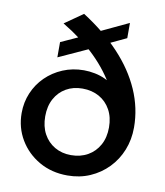

<svg xmlns="http://www.w3.org/2000/svg" viewBox="-84 -803 762 888"><g transform="rotate(10 297.0 -359.0)"><path d="M292 15Q217.5 15 159.2 -18.5Q101 -52 67.5 -108.2Q34 -164.5 34 -233Q34 -283.5 52.8 -327.8Q71.5 -372 105.5 -405.5Q139.5 -439 185.2 -458.2Q231 -477.5 284 -477.5Q309.5 -477.5 335.8 -472.2Q362 -467 385.8 -455.8Q409.5 -444.5 429.5 -427L413.5 -420Q395 -455 369.2 -489Q343.5 -523 310.8 -555.2Q278 -587.5 238.5 -617.2Q199 -647 153 -674.5L239 -734.5Q340 -670 411.2 -594Q482.5 -518 520 -432.8Q557.5 -347.5 557.5 -256.5Q557.5 -200 537.8 -150.5Q518 -101 482 -64Q446 -27 397.8 -6Q349.5 15 292 15ZM292 -80.5Q336.5 -80.5 370.8 -100Q405 -119.5 424.2 -154.5Q443.5 -189.5 443.5 -237Q443.5 -284.5 424.2 -319.5Q405 -354.5 370.8 -373.8Q336.5 -393 292 -393Q249 -393 215.5 -373.8Q182 -354.5 163 -319.5Q144 -284.5 144 -237Q144 -189.5 163 -154.5Q182 -119.5 215.5 -100Q249 -80.5 292 -80.5ZM152 -515V-586.5L306.5 -657V-660L455 -730V-658.5L306.5 -588.5V-585.5Z"/></g></svg>

Font: Geologica Cursive
Style: Regular
Weight: 400
Designer: Sindre Bremnes, Frode Helland
Foundry: Monokrom Skriftforlag AS
Version: Version 1.010;gftools[0.9.28]